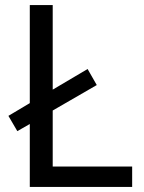

<svg xmlns="http://www.w3.org/2000/svg" viewBox="-20 -734 564 754"><path d="M97 0V-247L48 -219L13 -279L97 -329V-714H187V-382L324 -463L360 -400L187 -300V-80H499V0Z"/></svg>

Font: Noto Sans Soyombo
Style: Regular
Weight: 400
Designer: Monotype Design Team
Foundry: Monotype Imaging Inc.
Version: Version 2.001; ttfautohint (v1.8.4.7-5d5b)